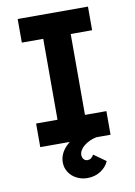

<svg xmlns="http://www.w3.org/2000/svg" viewBox="-98 -762 726 1033"><g transform="rotate(-10 265.0 -246.0)"><path d="M73 0V-129H190V-571H73V-700H457V-571H340V-129H457V0ZM178 102Q178 77 189 54Q200 31 221.5 11Q243 -9 273 -24.5Q303 -40 341 -50L380 0Q354 5 331.5 17.5Q309 30 296 46.5Q283 63 283 80Q283 94 291 103.5Q299 113 312 113Q323 113 331 107Q339 101 346 89L412 136Q399 167 367.5 187.5Q336 208 295 208Q263 208 236 194Q209 180 193.5 156Q178 132 178 102Z"/></g></svg>

Font: Our Lexend SemiBold
Style: Regular
Weight: 600
Designer: Bonnie Shaver-Troup, Thomas Jockin
Foundry: Lexend
Version: Version 1.007